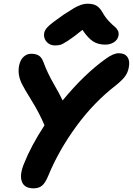

<svg xmlns="http://www.w3.org/2000/svg" viewBox="-20 -983 717 1036"><path d="M276.9 -737.8Q250 -737.8 232.7 -756.1Q215.3 -774.4 217.8 -800.8Q219.2 -818.8 237.8 -838.1Q256.3 -857.4 323.2 -903.8Q365.7 -931.2 380.1 -939.7Q394.5 -948.2 414.1 -955.6Q433.6 -962.9 453.1 -962.9Q483.9 -962.9 502 -951.4Q520 -939.9 534.2 -914.1Q548.3 -889.2 566.9 -869.4Q585.4 -849.6 597.2 -840.6Q608.9 -831.5 615.7 -818.8Q622.6 -806.2 619.1 -789.1Q614.7 -768.1 594.7 -755.1Q574.7 -742.2 547.9 -742.2Q509.8 -742.2 482.7 -759.3Q455.6 -776.4 424.8 -821.8Q377 -782.7 347.4 -763.7Q317.9 -744.6 305.9 -741.2Q293.9 -737.8 276.9 -737.8ZM161.1 33.2Q110.8 33.2 97.7 -3.9Q84.5 -41 110.8 -103Q148.4 -197.3 220.2 -307.1Q190.9 -375.5 151.1 -439.5Q111.3 -503.4 97.2 -532.2Q73.7 -581.1 83 -628.9Q89.4 -660.2 107.2 -676.5Q125 -692.9 148.9 -692.9Q172.9 -692.9 189 -683.3Q205.1 -673.8 214.8 -647Q235.4 -590.3 270 -530.3Q304.7 -470.2 317.9 -440.9Q434.6 -583 549.8 -665Q591.3 -695.8 621.1 -695.8Q653.3 -695.8 667.7 -675Q682.1 -654.3 674.8 -619.1Q670.4 -593.3 656 -572.8Q641.6 -552.2 606.9 -523.9Q486.3 -431.2 391.4 -301Q296.4 -170.9 240.2 -34.2Q224.6 3.9 207 18.6Q189.5 33.2 161.1 33.2Z"/></svg>

Font: Shantell Sans Bouncy
Style: Bold Italic
Weight: 700
Italic angle: -11.31°
Designer: Stephen Nixon, Anya Danilova, Shantell Martin
Foundry: Arrow Type
Version: Version 1.006;[9816181b4]